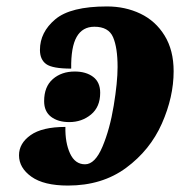

<svg xmlns="http://www.w3.org/2000/svg" viewBox="-20 -566 587 596"><path d="M39 -84Q39 -121 75 -146.5Q111 -172 183 -172Q182 -123 197.5 -89.5Q213 -56 244 -56Q275 -56 298 -110.5Q321 -165 333 -238Q345 -311 345 -358Q345 -418 331 -450.5Q317 -483 273 -483Q236 -483 218 -451.5Q200 -420 201 -353Q143 -353 123.5 -367Q104 -381 104 -411Q104 -466 151.5 -506Q199 -546 312 -546Q369 -546 416 -523.5Q463 -501 491 -455.5Q519 -410 519 -345Q519 -265 482.5 -182.5Q446 -100 371.5 -45Q297 10 191 10Q116 10 77.5 -17.5Q39 -45 39 -84ZM117 -252Q117 -297 144 -320.5Q171 -344 212 -344Q247 -344 269 -327.5Q291 -311 291 -278Q291 -234 262.5 -210.5Q234 -187 195 -187Q160 -187 138.5 -203.5Q117 -220 117 -252Z"/></svg>

Font: Noto Serif NarrowBlack
Style: Italic
Weight: 900
Width: 4
Italic angle: -12°
Designer: Monotype Design Team
Foundry: Monotype Imaging Inc.
Version: Version 1.001